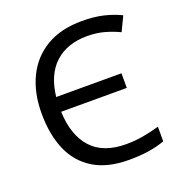

<svg xmlns="http://www.w3.org/2000/svg" viewBox="-132 -838 907 962"><g transform="rotate(-20 321.5 -357.5)"><path d="M407 -645Q301 -645 236 -586Q171 -527 158 -411H506V-333H156Q161 -206 223.5 -137.5Q286 -69 407 -69Q456 -69 500 -77Q544 -85 586 -97V-19Q508 10 395 10Q279 10 205 -36Q131 -82 96 -164.5Q61 -247 61 -358Q61 -468 101 -550.5Q141 -633 218.5 -679Q296 -725 409 -725Q474 -725 523.5 -713Q573 -701 614 -681L577 -604Q542 -621 500 -633Q458 -645 407 -645Z"/></g></svg>

Font: RS Noto Sans
Style: Regular
Weight: 400
Designer: Monotype Design Team
Foundry: Monotype Imaging Inc.
Version: Version 3.10